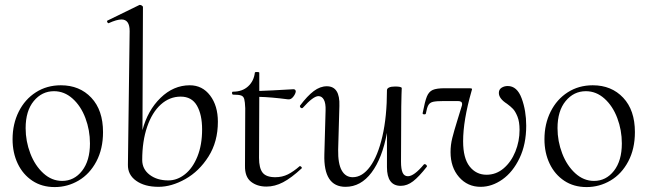

<svg xmlns="http://www.w3.org/2000/svg" viewBox="-20 -745 2625 779"><path d="M31 -180Q31 -242 56 -292Q81 -342 125.5 -370.5Q170 -399 227 -399Q303 -399 350.5 -348.5Q398 -298 398 -209Q398 -141 371 -90Q344 -39 299 -12.5Q254 14 202 14Q150 14 111.5 -11.5Q73 -37 52 -81Q31 -125 31 -180ZM345 -163Q345 -217 326.5 -266Q308 -315 274.5 -345Q241 -375 199 -375Q150 -375 117 -335Q84 -295 84 -225Q84 -172 103 -122.5Q122 -73 156 -42Q190 -11 232 -11Q281 -11 313 -52Q345 -93 345 -163Z M864 -251Q864 -170 826 -110Q788 -50 732 -18.5Q676 13 623 13Q567 13 532.5 -11.5Q498 -36 499 -77L506 -619Q506 -666 473 -666Q454 -666 421 -651H420Q417 -651 415 -656Q413 -661 417 -662L546 -725H548Q552 -725 556 -722Q560 -719 560 -717L558 -217Q579 -297 631.5 -348Q684 -399 750 -399Q801 -399 832.5 -357.5Q864 -316 864 -251ZM800 -220Q800 -280 779 -316.5Q758 -353 713 -353Q668 -353 632.5 -321Q597 -289 577 -230.5Q557 -172 557 -96Q557 -59 587 -36Q617 -13 663 -13Q699 -13 730.5 -38Q762 -63 781 -110Q800 -157 800 -220Z M1197 -71Q1200 -71 1203 -67.5Q1206 -64 1204 -62Q1162 -23 1128.5 -5.5Q1095 12 1061 12Q1023 12 998 -8Q973 -28 974 -73L975 -306Q974 -332 971 -343Q968 -354 958.5 -357.5Q949 -361 926 -361Q922 -361 921.5 -367Q921 -373 925 -373Q963 -373 986.5 -394.5Q1010 -416 1014 -450Q1014 -453 1022 -453Q1032 -453 1032 -450V-376Q1069 -377 1171 -383Q1175 -383 1177.5 -380.5Q1180 -378 1180 -374Q1179 -364 1169.5 -352Q1160 -340 1148 -342Q1079 -351 1032 -352L1031 -104Q1031 -63 1045.5 -44.5Q1060 -26 1097 -26Q1125 -26 1148 -37.5Q1171 -49 1196 -71Z M1703 -79Q1707 -79 1710 -75.5Q1713 -72 1712 -69Q1680 -28 1656 -9.5Q1632 9 1606 9Q1550 9 1550 -67V-206Q1531 -103 1487.5 -45Q1444 13 1382 13Q1292 13 1296 -119L1301 -297Q1302 -326 1294 -340.5Q1286 -355 1272 -355Q1251 -355 1209 -308Q1207 -306 1205 -306Q1201 -306 1198.5 -309.5Q1196 -313 1197 -316Q1227 -356 1253 -375.5Q1279 -395 1306 -395Q1360 -395 1357 -315L1352 -138Q1351 -81 1366.5 -53.5Q1382 -26 1411 -26Q1450 -26 1481.5 -69Q1513 -112 1531.5 -192Q1550 -272 1550 -379Q1550 -386 1558.5 -390Q1567 -394 1583 -394Q1608 -394 1610 -388Q1610 -384 1609 -360.5Q1608 -337 1608 -312L1607 -89Q1607 -59 1613.5 -44.5Q1620 -30 1635 -30Q1660 -30 1700 -78Q1701 -79 1703 -79Z M1808 -128Q1808 -157 1815 -185Q1822 -213 1836 -258Q1843 -279 1852 -310Q1855 -318 1855 -323Q1855 -335 1838 -335H1780Q1751 -335 1737.5 -332Q1724 -329 1718 -318.5Q1712 -308 1708 -285Q1708 -281 1701 -281Q1698 -281 1696 -282.5Q1694 -284 1695 -287Q1704 -334 1712 -353.5Q1720 -373 1735.5 -380Q1751 -387 1785 -387H1883Q1893 -387 1894.5 -385Q1896 -383 1893 -375Q1859 -256 1859 -172Q1859 -103 1885.5 -69.5Q1912 -36 1954 -36Q1993 -36 2023.5 -62Q2054 -88 2071 -130Q2088 -172 2088 -218Q2088 -251 2079.5 -272Q2071 -293 2061.5 -303Q2052 -313 2037 -324Q2004 -345 2004 -368Q2004 -382 2015 -389Q2026 -396 2040 -396Q2078 -396 2096.5 -346Q2115 -296 2115 -235Q2115 -160 2088 -103.5Q2061 -47 2018.5 -17Q1976 13 1930 13Q1877 13 1842.5 -26.5Q1808 -66 1808 -128Z M2189 -180Q2189 -242 2214 -292Q2239 -342 2283.5 -370.5Q2328 -399 2385 -399Q2461 -399 2508.5 -348.5Q2556 -298 2556 -209Q2556 -141 2529 -90Q2502 -39 2457 -12.5Q2412 14 2360 14Q2308 14 2269.5 -11.5Q2231 -37 2210 -81Q2189 -125 2189 -180ZM2503 -163Q2503 -217 2484.5 -266Q2466 -315 2432.5 -345Q2399 -375 2357 -375Q2308 -375 2275 -335Q2242 -295 2242 -225Q2242 -172 2261 -122.5Q2280 -73 2314 -42Q2348 -11 2390 -11Q2439 -11 2471 -52Q2503 -93 2503 -163Z"/></svg>

Font: Cormorant Upright
Style: Regular
Weight: 400
Designer: Christian Thalmann (Catharsis Fonts)
Foundry: Catharsis Fonts
Version: Version 3.302